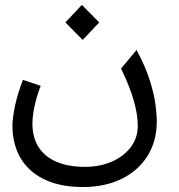

<svg xmlns="http://www.w3.org/2000/svg" viewBox="-20 -522 720 772"><path d="M312.9 230Q241.6 230 188.5 211.5Q135.3 193 100.2 160.1Q65 127.1 47.5 82.4Q30 37.8 30 -14.9Q30 -45.9 40 -94.7Q50 -143.6 72.3 -200.8L143.5 -176.9Q126.8 -132.9 118.6 -93.9Q110.4 -54.9 110.4 -24.8Q110.4 31.2 135.3 69.9Q160.1 108.5 207.5 128.7Q254.8 148.9 321.5 148.9Q380.3 148.9 428.3 128.4Q476.3 107.9 505.2 70.5Q534 33.1 534 -16.9Q534 -60.3 518.1 -116.8Q502.3 -173.4 466.7 -246.3L529.1 -321.1Q564.1 -255.8 581.4 -201.5Q598.8 -147.1 604.6 -105.2Q610.4 -63.2 610.4 -34.8Q610.4 44.8 573.5 104.4Q536.5 164 469.5 197Q402.5 230 312.9 230ZM312.5 -361.3 243 -431.9 309.2 -502.4 378.8 -431.9Z"/></svg>

Font: Lexend Medium
Style: Regular
Weight: 500
Designer: Bonnie Shaver-Troup, Thomas Jockin
Foundry: Lexend
Version: Version 1.005